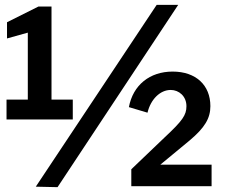

<svg xmlns="http://www.w3.org/2000/svg" viewBox="-20 -770 984 794"><path d="M855 0V-89H643L764 -189C827 -242 850 -281 850 -331C850 -418 790 -474 694 -474C599 -474 530 -418 513 -327L590 -304C603 -359 642 -398 686 -398C720 -398 751 -372 751 -331C751 -294 735 -271 660 -201L523 -70V0ZM7 -358V-276H281V-358H193V-743H139L9 -678V-611L95 -635V-358ZM628 -750 128 2 218 4 717 -750Z"/></svg>

Font: Cheyenne Sans
Style: Bold
Weight: 700
Designer: The Public Sans project authors (U.S. Web Design System), Libre Franklin designed by Pablo Impallari and Rodrigo Fuenzal
Foundry: The Cheyenne Sans Project Authors
Version: Version 2.007